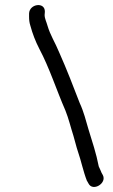

<svg xmlns="http://www.w3.org/2000/svg" viewBox="-20 -665 449 766"><path d="M96 -611V-598C96 -587 97 -575 101 -563C110 -530 121 -501 137 -470C177 -395 206 -304 241 -224C254 -192 262 -157 273 -123C278 -107 285 -77 291 -60C304 -23 312 19 327 57L328 58L333 67C350 101 408 66 390 33L385 24C381 15 380 11 374 -1C364 -53 348 -100 333 -149C323 -183 314 -220 298 -254C273 -319 246 -389 217 -454C199 -498 181 -523 169 -564C166 -576 158 -591 158 -605L159 -618C160 -659 97 -650 96 -611Z"/></svg>

Font: PolanStronk
Style: BdIta
Weight: 700
Version: Version 1.0